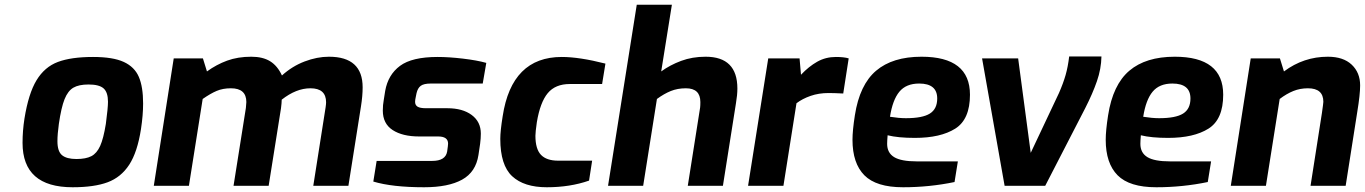

<svg xmlns="http://www.w3.org/2000/svg" viewBox="-20 -783 5751 809"><path d="M75 -181Q75 -232 83 -283Q100 -389 134 -445Q168 -501 224 -522Q280 -543 372 -543Q456 -543 501.5 -522Q547 -501 565 -459Q583 -417 583 -347Q583 -298 574 -239Q559 -142 524.5 -89Q490 -36 433.5 -15Q377 6 286 6Q75 6 75 -181ZM426 -261Q435 -329 435 -354Q435 -394 416.5 -410.5Q398 -427 353 -427Q312 -427 289 -413.5Q266 -400 252 -365Q238 -330 228 -261Q222 -218 222 -188Q222 -145 241.5 -129Q261 -113 302 -113Q342 -113 365 -125Q388 -137 402 -168Q416 -199 426 -261Z M712 -537H835L852 -482Q892 -511 937 -527.5Q982 -544 1039 -544Q1087 -544 1118 -525Q1149 -506 1168 -465Q1211 -504 1263.5 -524Q1316 -544 1366 -544Q1508 -544 1508 -415Q1508 -379 1501 -335L1448 0H1300L1352 -331Q1354 -345 1354 -352Q1354 -411 1288 -411Q1228 -411 1167 -363Q1167 -350 1164 -327L1112 0H964L1016 -328Q1018 -348 1018 -353Q1018 -411 953 -411Q919 -411 893 -400Q867 -389 834 -366L776 0H628Z M1553 -18 1567 -105H1801Q1857 -105 1864 -144L1867 -166L1868 -178Q1868 -208 1826 -208H1746Q1676 -208 1634.5 -235Q1593 -262 1593 -317Q1593 -341 1597 -362L1603 -400Q1615 -468 1665.5 -505.5Q1716 -543 1824 -543Q1871 -543 1930.5 -536Q1990 -529 2029 -518L2014 -431H1795Q1766 -431 1753 -421.5Q1740 -412 1735 -390L1732 -375Q1729 -362 1729 -354Q1729 -340 1739.5 -333.5Q1750 -327 1775 -327H1865Q1929 -327 1967.5 -298.5Q2006 -270 2006 -220Q2006 -200 2003 -177L1996 -130Q1985 -58 1927 -26Q1869 6 1767 6Q1633 6 1553 -18Z M2088 -198Q2088 -231 2098 -293Q2136 -543 2347 -543Q2421 -543 2531 -515L2517 -429H2381Q2320 -429 2288 -390.5Q2256 -352 2242 -268Q2236 -226 2236 -211Q2236 -155 2259.5 -130.5Q2283 -106 2332 -106H2475L2462 -22Q2382 6 2284 6Q2188 6 2138 -40.5Q2088 -87 2088 -198Z M2663 -763H2811L2766 -482Q2803 -509 2850 -526.5Q2897 -544 2953 -544Q3087 -544 3087 -410Q3087 -383 3081 -348L3026 0H2878L2930 -330Q2931 -338 2931 -353Q2931 -411 2870 -411Q2835 -411 2806.5 -399.5Q2778 -388 2748 -366L2690 0H2542Z M3217 -537H3349L3355 -468Q3388 -503 3423.5 -523Q3459 -543 3502 -543Q3536 -543 3556 -537L3533 -389Q3495 -391 3471 -391Q3430 -391 3395.5 -379Q3361 -367 3336 -348L3281 0H3132Z M3572 -194Q3572 -233 3582 -297Q3602 -426 3671.5 -485Q3741 -544 3863 -544Q4067 -544 4067 -384Q4067 -280 4005 -241Q3943 -202 3835 -202Q3764 -202 3720 -213Q3718 -189 3718 -177Q3718 -139 3747.5 -121Q3777 -103 3843 -103H4016L4002 -16Q3896 6 3785 6Q3672 6 3622 -44.5Q3572 -95 3572 -194ZM3929 -368Q3929 -431 3853 -431Q3798 -431 3769.5 -396.5Q3741 -362 3730 -291Q3768 -285 3797 -285Q3867 -285 3898 -304.5Q3929 -324 3929 -368Z M4118 -537H4270L4323 -139L4442 -391Q4460 -432 4470 -467Q4480 -502 4485 -545H4621Q4620 -493 4602 -441Q4584 -389 4553 -328L4384 0H4213Z M4639 -194Q4639 -233 4649 -297Q4669 -426 4738.5 -485Q4808 -544 4930 -544Q5134 -544 5134 -384Q5134 -280 5072 -241Q5010 -202 4902 -202Q4831 -202 4787 -213Q4785 -189 4785 -177Q4785 -139 4814.5 -121Q4844 -103 4910 -103H5083L5069 -16Q4963 6 4852 6Q4739 6 4689 -44.5Q4639 -95 4639 -194ZM4996 -368Q4996 -431 4920 -431Q4865 -431 4836.5 -396.5Q4808 -362 4797 -291Q4835 -285 4864 -285Q4934 -285 4965 -304.5Q4996 -324 4996 -368Z M5250 -537H5373L5390 -482Q5473 -544 5575 -544Q5640 -544 5675.5 -510.5Q5711 -477 5711 -423Q5711 -385 5699 -312L5650 0H5502L5550 -307Q5556 -349 5556 -354Q5556 -411 5491 -411Q5458 -411 5429.5 -399.5Q5401 -388 5372 -366L5314 0H5166Z"/></svg>

Font: Exo
Style: Bold Italic
Weight: 700
Italic angle: -9°
Designer: Natanael Gama
Foundry: Natanael Gama
Version: Version 1.500; ttfautohint (v1.6)